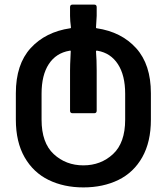

<svg xmlns="http://www.w3.org/2000/svg" viewBox="-20 -588 726 836"><path d="M49 -67V-182Q49 -308 113.5 -378.5Q178 -449 286 -465Q289 -465 289 -468Q285 -498 285 -519V-557Q285 -568 296 -568H390Q401 -568 401 -557V-519Q401 -513 398 -468Q398 -465 401 -465Q509 -449 573 -378Q637 -307 637 -182V-67Q637 30 599.5 96.5Q562 163 495.5 195.5Q429 228 343 228Q258 228 191.5 195.5Q125 163 87 96.5Q49 30 49 -67ZM343 132Q419 132 472 83Q525 34 525 -67V-180Q525 -260 493.5 -308.5Q462 -357 405 -367Q398 -369 398 -364Q401 -327 401 -281V-106Q401 -95 390 -95H296Q285 -95 285 -106V-281Q285 -306 287 -342L288 -364Q289 -369 282 -367Q224 -357 192.5 -309Q161 -261 161 -180V-67Q161 34 214 83Q267 132 343 132Z"/></svg>

Font: Barlow GEO Semi Bold
Style: Regular
Weight: 600
Designer: Jeremy Tribby
Foundry: Tribby Type
Version: Version 1.408